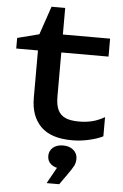

<svg xmlns="http://www.w3.org/2000/svg" viewBox="-63 -758 681 1065"><g transform="rotate(5 277.5 -225.5)"><path d="M5 -525 126 -556 180 -714H256V-566H519V-466H256V-221Q256 -173 269.5 -145.5Q283 -118 311 -105.5Q339 -93 386 -93Q429 -93 463 -102Q497 -111 529 -130V-23Q500 -8 452.5 3Q405 14 358 14Q239 14 182.5 -43.5Q126 -101 126 -201V-466H5ZM307 139 312 176Q277 176 255.5 158.5Q234 141 234 112Q234 83 255 65Q276 47 312 47Q347 47 369 66Q391 85 391 114Q391 135 383 152Q375 169 347 208L308 263H238Z"/></g></svg>

Font: Unbounded Variable
Style: Regular
Weight: 400
Designer: Luke Prowse, Jean-Baptiste Morizot, Fátima Lázaro, Florian Runge
Foundry: NaN
Version: Version 1.600;FEAKit 1.0